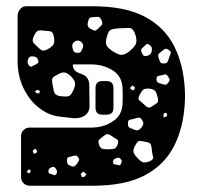

<svg xmlns="http://www.w3.org/2000/svg" viewBox="-20 -591 637 611"><path d="M212 -386V-380Q215 -366 226 -361L247 -352Q255 -348 259.5 -339.5Q264 -331 264 -322L265 -253Q265 -234 250 -223.5Q235 -213 212 -215L169 -220Q135 -224 104.5 -247.5Q74 -271 55 -310Q36 -349 36 -398V-544Q38 -555 45 -563Q52 -571 63 -571H276Q379 -571 441.5 -537.5Q504 -504 534 -444.5Q564 -385 568 -308Q569 -293 569 -285.5Q569 -278 568 -263Q564 -186 534 -126.5Q504 -67 441.5 -33.5Q379 0 276 0H74Q63 0 55 -8Q47 -16 47 -27V-158Q47 -169 55 -177Q63 -185 74 -185H271Q308 -185 338 -204Q368 -223 370 -260Q371 -286 370 -311Q368 -349 338 -367.5Q308 -386 271 -386ZM303 -527Q298 -538 291 -537.5Q284 -537 272 -536Q264 -535 262.5 -530Q261 -525 259 -517Q257 -506 267 -500Q275 -496 279.5 -494Q284 -492 290 -498Q299 -506 303.5 -511Q308 -516 303 -527ZM410 -483Q403 -502 391.5 -502Q380 -502 360 -501Q342 -500 333.5 -496.5Q325 -493 321 -477Q315 -459 318 -449.5Q321 -440 337 -429Q354 -418 364.5 -416.5Q375 -415 391 -427Q408 -441 412.5 -451.5Q417 -462 410 -483ZM151 -476Q148 -491 139 -491.5Q130 -492 115 -494Q104 -495 99 -492Q94 -489 89 -479Q84 -468 84 -462Q84 -456 93 -448Q104 -437 111 -432Q118 -427 131 -434Q146 -442 150.5 -450.5Q155 -459 151 -476ZM239 -457Q230 -465 220 -460Q208 -453 210 -442Q212 -433 214 -428.5Q216 -424 225 -423Q234 -422 237 -426Q240 -430 243 -438Q248 -448 239 -457ZM454 -449Q448 -453 445 -449.5Q442 -446 436 -441Q431 -437 429.5 -434Q428 -431 430 -426Q433 -419 435.5 -415.5Q438 -412 446 -413Q460 -415 463 -428Q464 -436 462.5 -440.5Q461 -445 454 -449ZM517 -432Q509 -438 503.5 -434.5Q498 -431 490 -424Q484 -420 483.5 -415.5Q483 -411 486 -404Q488 -396 490.5 -392.5Q493 -389 501 -389Q509 -389 512 -392.5Q515 -396 517 -404Q520 -414 523 -420Q526 -426 517 -432ZM102 -397Q100 -409 90 -411Q82 -412 78 -411.5Q74 -411 70 -404Q64 -392 73 -382Q78 -377 81.5 -379.5Q85 -382 92 -385Q97 -388 100 -389.5Q103 -391 102 -397ZM205 -349Q192 -361 182.5 -360.5Q173 -360 158 -351Q145 -344 145.5 -335.5Q146 -327 149 -313Q151 -299 155 -293Q159 -287 172 -285Q188 -283 196.5 -284.5Q205 -286 212 -301Q220 -317 219 -326.5Q218 -336 205 -349ZM513 -350Q509 -355 505.5 -354.5Q502 -354 496 -352Q488 -350 483 -349Q478 -348 478 -340Q478 -331 482.5 -328.5Q487 -326 495 -324Q503 -321 507.5 -321.5Q512 -322 516 -329Q521 -335 519.5 -339Q518 -343 513 -350ZM306 -226Q284 -226 284 -248V-311Q284 -333 306 -333H319Q341 -333 341 -311V-248Q341 -226 319 -226ZM410 -312 402 -319 393 -311 399 -305 406 -304ZM482 -280Q479 -294 474.5 -300.5Q470 -307 455 -309Q440 -310 434.5 -304.5Q429 -299 423 -286Q418 -275 424 -271Q430 -267 438 -259Q445 -252 450 -249.5Q455 -247 463 -252Q474 -259 479.5 -263Q485 -267 482 -280ZM107 -302 99 -305 91 -301 97 -294H105ZM512 -229 505 -233 500 -227 501 -217 511 -221ZM432 -209Q428 -216 423 -216.5Q418 -217 410 -214Q400 -211 393.5 -210Q387 -209 387 -198Q387 -187 392.5 -184.5Q398 -182 408 -178Q416 -175 420.5 -177Q425 -179 430 -185Q435 -192 436 -196.5Q437 -201 432 -209ZM336 -158Q328 -163 323.5 -164Q319 -165 311 -159Q302 -152 296.5 -147.5Q291 -143 295 -131Q299 -119 306 -117.5Q313 -116 326 -116Q339 -116 345 -118.5Q351 -121 355 -133Q358 -145 351.5 -148Q345 -151 336 -158ZM463 -116Q462 -127 459.5 -132Q457 -137 446 -139Q433 -142 425.5 -142.5Q418 -143 412 -131Q404 -118 404.5 -110Q405 -102 415 -91Q426 -78 434 -75Q442 -72 457 -78Q470 -84 467 -93Q464 -102 463 -116ZM98 -111 92 -118 84 -111 87 -102 96 -104ZM229 -90Q225 -96 221 -96Q217 -96 210 -94Q202 -92 197.5 -90.5Q193 -89 193 -81Q193 -72 196 -68.5Q199 -65 208 -62Q215 -60 218 -62.5Q221 -65 226 -71Q230 -77 231.5 -80.5Q233 -84 229 -90ZM364 -85Q361 -89 357.5 -89Q354 -89 348 -87Q339 -84 340 -74Q340 -69 343 -68.5Q346 -68 351 -67Q356 -66 358.5 -65Q361 -64 364 -68Q367 -73 367.5 -76.5Q368 -80 364 -85ZM159 -52Q156 -57 153.5 -59Q151 -61 145 -59Q134 -56 134 -46Q134 -40 137 -39Q140 -38 146 -36Q150 -34 153 -33.5Q156 -33 159 -37Q164 -44 159 -52ZM76 -51H70L65 -44L73 -39L78 -46ZM246 -45 237 -38 240 -28H248L255 -36Z"/></svg>

Font: Rubik Moonrocks
Style: Regular
Weight: 400
Designer: Hubert and Fischer, NaN
Foundry: Hubert and Fischer, NaN
Version: Version 2.200